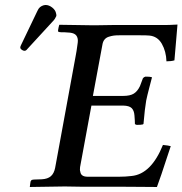

<svg xmlns="http://www.w3.org/2000/svg" viewBox="-20 -746 729 767"><path d="M471.2 -362.8Q500 -362.8 514.6 -372.1Q529.3 -381.3 539.1 -401.9Q545.4 -418 550.8 -433.1Q554.7 -438.5 561 -439.9Q579.1 -439.9 585 -438Q586.9 -438 586.9 -436Q584.5 -426.8 576.2 -395Q567.9 -363.3 564 -344.2Q558.6 -314 553.2 -251L550.8 -249Q543.9 -247.1 525.9 -247.1Q520 -249 519 -250Q519 -262.7 517.1 -285.2Q515.6 -304.7 505.9 -314.2Q496.1 -323.7 472.2 -324.2H453.1H345.2L299.8 -78.1Q298.3 -66.4 300.8 -60.1Q303.2 -40 330.1 -40H456.1Q481.4 -40 505.9 -43Q584 -50.8 630.9 -167Q654.8 -164.6 662.1 -162.1Q655.8 -144 645 -110.6Q634.3 -77.1 624.8 -49.6Q615.2 -22 606.9 1Q592.8 1 543.2 0.5Q493.7 0 467.8 0H309.1L246.1 -1H231Q211.4 -0.5 165.5 0Q119.6 0.5 99.1 1Q99.1 -2.4 100.6 -11Q102.1 -19.5 102.1 -21Q104 -24.9 106 -26.9Q111.8 -28.8 117.2 -28.8Q122.1 -28.8 132.1 -29.3Q142.1 -29.8 147 -29.8Q170.9 -31.2 183.3 -42.2Q195.8 -53.2 200.2 -75.2Q205.1 -101.6 209 -123L282.2 -522Q285.6 -538.1 290 -571.8Q291 -576.7 291 -585.9Q290 -601.1 280.5 -608.4Q271 -615.7 250 -616.2Q241.2 -617.2 224.1 -617.2Q218.8 -617.2 212.9 -619.1Q211.9 -621.1 211.9 -625Q213.9 -637.7 216.8 -647Q237.8 -647 284.2 -646Q330.6 -645 349.1 -645H362.8L426.8 -646H638.2Q654.8 -646 689 -647.9Q688 -629.4 683.1 -578.1Q678.2 -526.9 676.8 -504.9Q663.6 -501 645 -501Q643.6 -541 626.5 -571Q609.4 -601.1 576.2 -604Q564.9 -605 541 -605H456.1Q443.4 -605 434.1 -603.8Q424.8 -602.5 414.3 -599.1Q403.8 -595.7 397.5 -587.9Q391.1 -580.1 389.2 -567.9L351.1 -362.8ZM162.1 -726.1Q175.8 -726.1 189 -715.6Q202.1 -705.1 204.1 -691.9Q205.1 -689.9 205.1 -685.1V-682.1Q204.1 -681.2 202.4 -677Q200.7 -672.9 199.2 -670.9Q198.7 -669.9 197 -668Q195.3 -666 194.8 -665L89.8 -550.8Q84 -543 78.1 -543Q72.8 -543 66.9 -547.1Q61 -551.3 61 -556.2Q61 -560.1 64 -565.9L127.9 -699.2Q128.9 -702.1 131.6 -706.5Q134.3 -710.9 134.8 -711.9Q139.2 -718.3 147.2 -722.2Q155.3 -726.1 162.1 -726.1Z"/></svg>

Font: Common Serif Medium
Style: Italic
Weight: 500
Italic angle: -12°
Designer: Philipp H. Poll, Khaled Hosny
Foundry: Stefan Peev, Context Ltd.
Version: Version 1.026